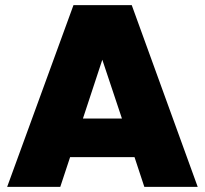

<svg xmlns="http://www.w3.org/2000/svg" viewBox="-20 -725 795 745"><path d="M7.8 0 265.1 -705.1H491.2L747.1 0H540L502 -115.2H252L213.9 0ZM301.8 -265.1H453.1L377 -493.2Z"/></svg>

Font: Poppins ExtraBold
Style: Regular
Weight: 800
Designer: Ninad Kale (Devanagari), Jonny Pinhorn (Latin)
Foundry: Indian Type Foundry
Version: 4.004